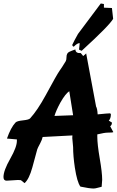

<svg xmlns="http://www.w3.org/2000/svg" viewBox="-35 -1038 671 1103"><path d="M608 -334Q608 -319 598 -313L599 -311Q604 -300 616 -279Q612 -276 583 -276Q566 -276 524 -266V-252Q524 -209 538 -127.5Q552 -46 552 -5Q552 6 549 35Q543 36 527.5 40.5Q512 45 503 45Q479 45 427 34Q408 9 395 -75Q385 -142 385 -193Q385 -201 382 -226Q379 -247 381 -260L210 -251Q207 -236 196 -215Q181 -187 179 -180Q165 -128 151 -77Q132 -8 106 14L85 -3Q77 -4 68 -4Q57 -4 35.5 -2Q14 0 3 0Q-15 0 -15 -21Q-15 -58 24 -126.5Q63 -195 62 -231V-237L5 -242Q27 -305 54 -334Q62 -343 96.5 -346.5Q131 -350 138 -358Q180 -404 227 -490Q293 -612 306.5 -630.5Q320 -649 343 -687Q347 -695 347 -710Q347 -733 363.5 -740.5Q380 -748 398 -754Q399 -731 429 -733Q434 -726 443 -716L460 -731L517 -426Q524 -415 526 -381Q586 -387 598 -387L602 -382Q602 -357 590 -345ZM385 -376 363 -514Q341 -500 312 -449Q287 -403 278 -372ZM544 -1018 562 -1015V-994L608 -992L615 -930Q594 -892 434 -746L419 -753Q420 -766 423 -790H420Q409 -790 389 -770Q382 -771 380 -780Q390 -802 413 -843Z"/></svg>

Font: Ode an Erik AH
Style: Regular
Weight: 400
Designer: Andreas Höfeld
Foundry: Fontgrube AH
Version: Version 2.00